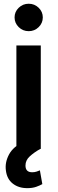

<svg xmlns="http://www.w3.org/2000/svg" viewBox="-20 -785 307 1012"><path d="M123.6 206.7Q77.8 206.7 47.1 182.5Q16.3 158.4 11 112.9Q5.3 71 27.5 29.3Q49.7 -12.4 104.4 -37.3L192.1 0Q159.4 18.5 136.9 39.1Q114.3 59.7 114.3 87.4Q114.3 122.9 149.5 122.9Q163 122.9 173.3 119.3Q183.6 115.8 190.3 112.9L203.1 185.4Q190.3 192.8 170.5 199.8Q150.6 206.7 123.6 206.7ZM66.4 0V-545.5H195V0ZM131.4 -620.7Q100.5 -620.7 78.7 -642Q56.8 -663.4 56.8 -693.2Q56.8 -723 78.7 -744.1Q100.5 -765.3 131.4 -765.3Q161.9 -765.3 183.8 -744.1Q205.6 -723 205.6 -693.2Q205.6 -663.4 183.8 -642Q161.9 -620.7 131.4 -620.7Z"/></svg>

Font: Inter UI Semi Bold
Style: Regular
Weight: 600
Designer: Rasmus Andersson
Foundry: rsms
Version: 3.2;8d6f07862